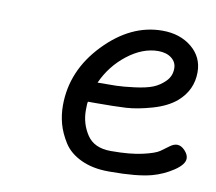

<svg xmlns="http://www.w3.org/2000/svg" viewBox="-57 -502 643 572"><g transform="rotate(10 264.0 -215.5)"><path d="M137.2 -165Q137.2 -271 216.6 -353.5Q295.9 -436 391.1 -436Q444.3 -436 479.7 -407Q515.1 -377.9 515.1 -332Q515.1 -277.8 473.1 -241.2Q446.3 -218.3 402.1 -205.6Q357.9 -192.9 323.5 -190.9Q289.1 -189 232.9 -189H209Q207 -187 207 -163.1Q207 -122.1 229 -89.1Q251 -56.2 300.8 -56.2H303.2Q359.4 -56.2 396.7 -64.7Q434.1 -73.2 447 -82.5Q460 -91.8 471.4 -100.3Q482.9 -108.9 493.2 -108.9Q505.4 -108.9 516.6 -96.9Q527.8 -85 527.8 -73.2Q527.8 -55.2 498.5 -35.6Q469.2 -16.1 435.1 -6.8Q391.1 4.9 311.5 4.9Q308.6 4.9 305.2 4.9Q257.3 4.9 222.2 -11.5Q187 -27.8 169.4 -55.4Q151.9 -83 144.5 -110.1Q137.2 -137.2 137.2 -165ZM227.1 -250Q261.2 -250 282.7 -250.5Q304.2 -251 338.6 -255.4Q373 -259.8 393.1 -267.8Q413.1 -275.9 429 -292Q444.8 -308.1 444.8 -331.1Q444.8 -350.1 429.4 -362.1Q414.1 -374 389.2 -374Q342.3 -374 296.6 -338.6Q251 -303.2 227.1 -250Z"/></g></svg>

Font: CMU Typewriter Text
Style: Italic
Weight: 500
Italic angle: -14.04°
Version: Version 0.7.0